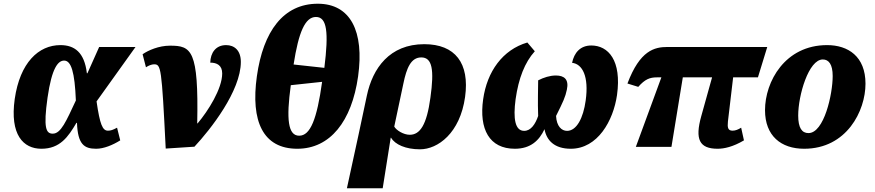

<svg xmlns="http://www.w3.org/2000/svg" viewBox="-20 -788 4695 1030"><path d="M202 10C302 10 346 -54 390 -129H393C397 -13 432 10 496 10C537 10 585 -10 625 -35L608 -103C586 -91 574 -87 559 -87C530 -87 516 -120 498 -244L707 -536H512L449 -395H446C433 -508 379 -546 304 -546C187 -546 87 -452 59 -257C32 -65 105 10 202 10ZM263 -71C227 -71 212 -101 235 -264C258 -425 292 -463 324 -463C362 -463 381 -401 387 -249C335 -138 307 -71 263 -71Z M745 -497 763 -427C776 -436 794 -443 806 -443C844 -443 847 -430 869 9L1023 -1C1109 -93 1272 -300 1272 -456C1272 -518 1237 -546 1193 -546C1137 -546 1109 -504 1108 -452C1143 -452 1172 -438 1172 -394C1172 -312 1096 -192 1040 -126H1038C1046 -520 1007 -543 892 -543C832 -543 775 -518 745 -497Z M1575 10C1751 10 1867 -137 1901 -378C1935 -620 1860 -768 1685 -768C1500 -768 1392 -620 1358 -379C1324 -137 1391 10 1575 10ZM1720 -424 1555 -442C1582 -616 1617 -697 1675 -697C1734 -697 1744 -616 1720 -424ZM1585 -60C1525 -60 1515 -148 1540 -331L1708 -349C1680 -148 1645 -60 1585 -60Z M1948 -275 1904 -68 1841 222H2033L2076 -49H2078C2099 -13 2156 13 2233 13C2329 13 2448 -74 2475 -268C2500 -449 2422 -551 2256 -551C2070 -551 1979 -422 1948 -275ZM2178 -65C2145 -65 2106 -89 2095 -109L2144 -340C2161 -422 2184 -480 2240 -480C2299 -480 2310 -414 2289 -264C2269 -117 2233 -65 2178 -65Z M2572 -256C2549 -95 2605 10 2742 10C2827 10 2873 -35 2901 -95C2912 -35 2954 10 3042 10C3186 10 3270 -140 3290 -278C3316 -464 3243 -544 3152 -544C3093 -544 3060 -505 3049 -451C3104 -445 3140 -379 3122 -249C3109 -154 3073 -86 3022 -86C2993 -86 2966 -110 2963 -166C3001 -242 3013 -268 3021 -307C3033 -362 3007 -383 2962 -383C2930 -383 2896 -372 2867 -357C2867 -313 2864 -240 2867 -166C2852 -122 2828 -86 2792 -86C2743 -86 2732 -151 2746 -256C2762 -368 2795 -453 2849 -513L2809 -560C2676 -521 2593 -404 2572 -256Z M3391 0H3582L3643 -373H3800L3742 -165C3707 -40 3732 10 3830 10C3864 10 3912 0 3971 -35L3956 -103C3940 -93 3925 -87 3910 -87C3884 -87 3882 -105 3885 -136L3913 -373H4046L4096 -536H3561C3491 -536 3413 -518 3346 -340L3404 -322C3440 -363 3466 -373 3504 -373H3528Z M4294 10C4522 10 4623 -193 4623 -339C4623 -485 4530 -546 4417 -546C4191 -546 4084 -350 4084 -197C4084 -59 4170 10 4294 10ZM4317 -74C4282 -74 4262 -102 4262 -168C4262 -277 4318 -469 4394 -469C4426 -469 4447 -443 4447 -380C4447 -283 4401 -74 4317 -74Z"/></svg>

Font: Noto Serif SemiCondensed Black
Style: Italic
Weight: 900
Width: 4
Italic angle: -12°
Designer: Monotype Design Team
Foundry: Monotype Imaging Inc.
Version: Version 2.014